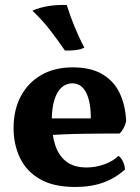

<svg xmlns="http://www.w3.org/2000/svg" viewBox="-20 -735 557 764"><path d="M279 9Q193 9 139.1 -22.1Q85.2 -53.2 59.6 -106.5Q34 -159.8 34 -226Q34 -297.2 62.6 -351.5Q91.2 -405.8 144 -436.4Q196.8 -467 269.2 -467Q342 -467 388.1 -439.3Q434.2 -411.6 456.7 -363.4Q479.2 -315.2 482 -252.8Q475 -222.6 456.2 -203.8Q429.6 -203.8 393.2 -203.5Q356.8 -203.2 315.6 -202.7Q274.4 -202.2 232.4 -200.4Q190.4 -198.6 152.2 -196V-263.8H341.4Q341.4 -330.4 322.5 -366.9Q303.6 -403.4 267.4 -403.4Q244 -403.4 225.5 -387.4Q207 -371.4 196.5 -338Q186 -304.6 186 -253Q186 -201.6 199.1 -159.6Q212.2 -117.6 242.5 -93.1Q272.8 -68.6 324.8 -68.6Q359.6 -68.6 394 -80.7Q428.4 -92.8 451.6 -114.6Q461.4 -108.4 469 -92.8Q476.6 -77.2 477.4 -60.8Q439.2 -26 390.8 -8.5Q342.4 9 279 9ZM238.4 -533.8Q207.6 -578.8 178.2 -616.6Q148.8 -654.4 109 -692.6Q138.6 -705.6 174 -711.1Q209.4 -716.6 245.8 -715Q257.6 -675.6 275.8 -630.9Q294 -586.2 315.6 -545.4Q300.6 -538 282 -535.7Q263.4 -533.4 238.4 -533.8Z"/></svg>

Font: Vollkorn
Style: Regular
Weight: 400
Designer: Friedrich Althausen
Foundry: Friedrich Althausen
Version: Version 4.104